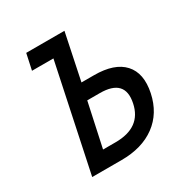

<svg xmlns="http://www.w3.org/2000/svg" viewBox="-165 -840 929 970"><g transform="rotate(-30 300.0 -355.0)"><path d="M96 0 226 -617H101L121 -710H344L288 -441H361Q480 -441 533 -383Q586 -325 564 -219Q542 -114 464.5 -57Q387 0 267 0ZM213 -93H286Q435 -93 461 -219Q488 -348 341 -348H268Z"/></g></svg>

Font: Geist Mono Medium
Style: Italic
Weight: 500
Italic angle: -12°
Monospace: yes
Designer: Basement.studio, Andrés Briganti, Mateo Zaragoza
Foundry: Basement.studio, Vercel, Andrés Briganti, Guido Ferreyra, Mateo Zaragoza
Version: Version 1.500; ttfautohint (v1.8.4.7-5d5b)